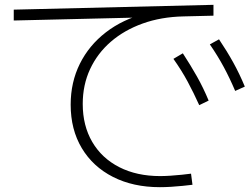

<svg xmlns="http://www.w3.org/2000/svg" viewBox="-20 -741 1040 796"><path d="M643 35Q532 35 448.5 -7.5Q365 -50 319 -127Q273 -204 273 -307Q273 -400 311 -476.5Q349 -553 419 -607Q489 -661 583 -685V-669L37 -656V-701L865 -721V-676L741 -673Q648 -671 571.5 -643.5Q495 -616 439.5 -568Q384 -520 353.5 -454.5Q323 -389 323 -310Q323 -220 362.5 -152.5Q402 -85 474.5 -48Q547 -11 644 -11Q662 -11 686 -12.5Q710 -14 733.5 -16.5Q757 -19 772 -21L778 25Q762 27 738 29.5Q714 32 689 33.5Q664 35 643 35ZM806 -305Q783 -356 758 -402.5Q733 -449 699 -497L738 -520Q770 -471 796.5 -424Q823 -377 845 -324ZM955 -364Q933 -416 908 -462.5Q883 -509 850 -557L888 -578Q921 -529 947 -482Q973 -435 995 -382Z"/></svg>

Font: M PLUS 1 Thin Light
Style: Regular
Weight: 300
Version: Version 1.001